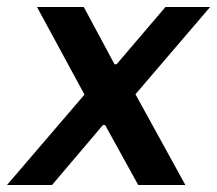

<svg xmlns="http://www.w3.org/2000/svg" viewBox="-38 -530 622 550"><path d="M358 0 263 -172H257L111 0H-18L204 -259L68 -510H202L290 -346H296L436 -510H564L350 -260L493 0Z"/></svg>

Font: Azeri Sans SemiBold
Style: Italic
Weight: 600
Designer: Hector Gatti & Omnibus-Type (original fonts) / Cristiano Sobral (main changes and remastering)
Foundry: Omnibus-Type
Version: Version 0.07;August 21, 2020;FontCreator 13.0.0.2681 64-bit;